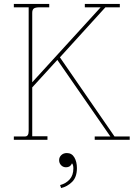

<svg xmlns="http://www.w3.org/2000/svg" viewBox="-20 -707 693 971"><path d="M50 0V-17H107Q125 -17 125 -45V-670H50V-687H229V-670H181Q158 -670 150.5 -663.5Q143 -657 143 -642V-291L489 -670H409V-687H586V-670H513L283 -417L559 -17H636V0H459V-17H538L270 -404L143 -265V-18H220V0ZM318 67Q343 67 356 89Q369 111 369 143Q369 189 344.5 213Q320 237 289 244L284 229Q314 221 332.5 200Q351 179 351 145Q351 126 344 119Q336 139 314 139Q299 139 289 128.5Q279 118 279 103Q279 88 290 77.5Q301 67 318 67Z"/></svg>

Font: Grandiflora One
Style: Regular
Weight: 400
Designer: Haesung Cho
Foundry: JAMO
Version: Version 1.000; ttfautohint (v1.8.4.7-5d5b);gftools[0.9.28]